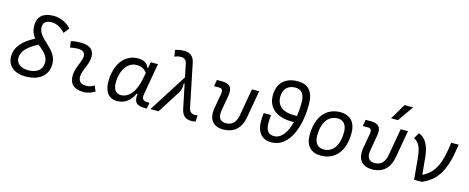

<svg xmlns="http://www.w3.org/2000/svg" viewBox="-39 -1488 5351 2191"><g transform="rotate(15 2636.5 -392.5)"><path d="M272.5 9.8C437.5 9.8 535.2 -71.3 535.2 -208.5C535.2 -388.7 306.6 -441.9 306.6 -584.5C306.6 -637.7 341.3 -665.5 406.2 -665.5C462.4 -665.5 515.6 -638.2 566.4 -583L617.2 -649.4C557.1 -711.4 487.8 -742.2 407.7 -742.2C287.1 -742.2 221.2 -685.5 221.2 -580.6C221.2 -518.1 241.7 -473.1 270.5 -436.5C136.7 -366.7 57.1 -286.1 57.1 -168.5C57.1 -60.1 141.6 9.8 272.5 9.8ZM325.7 -380.4C386.2 -327.6 450.2 -284.7 450.2 -201.2C450.2 -116.7 388.7 -66.9 285.2 -66.9C197.8 -66.9 142.1 -109.4 142.1 -175.3C142.1 -256.3 208 -317.9 325.7 -380.4Z M1065.4 -95.7C1028.8 -74.7 1006.3 -66.9 971.2 -66.9C906.2 -66.9 874 -98.1 877.9 -157.7C882.3 -225.6 920.9 -275.4 937.5 -345.2C966.8 -464.4 912.6 -527.3 786.1 -527.3C747.6 -527.3 709 -524.4 670.9 -513.7L681.2 -440.4C710.9 -448.2 740.7 -451.7 770.5 -451.7C840.8 -451.7 870.1 -418.5 854 -355C838.9 -293.9 797.4 -226.1 793 -153.3C786.1 -46.4 843.3 9.8 958.5 9.8C1013.7 9.8 1054.2 -8.3 1092.8 -31.2Z M1601.1 -444.3H1595.7C1574.7 -492.2 1540.5 -522.5 1464.4 -522.5C1307.6 -522.5 1203.6 -385.3 1203.6 -179.2C1203.6 -59.1 1258.8 10.3 1356 10.3C1443.4 10.3 1512.7 -39.6 1550.8 -128.4H1562.5C1550.3 -32.7 1582.5 4.9 1676.3 4.9H1707L1719.7 -66.9H1697.8C1641.1 -66.9 1624.5 -91.3 1634.3 -147L1699.2 -517.6H1614.3ZM1469.2 -445.8C1531.2 -445.8 1567.9 -417.5 1590.8 -386.2L1580.1 -325.7C1550.3 -157.7 1475.6 -66.4 1379.4 -66.4C1322.3 -66.4 1288.6 -110.4 1288.6 -188C1288.6 -335 1361.3 -445.8 1469.2 -445.8Z M2233.4 9.8C2251 9.8 2266.6 7.8 2283.7 3.9L2287.1 -70.3C2268.6 -67.9 2258.8 -66.9 2255.4 -66.9C2217.8 -66.9 2192.9 -84 2183.1 -126.5L2077.1 -641.6C2061 -712.4 2017.6 -742.2 1949.2 -742.2C1901.9 -742.2 1872.1 -733.9 1845.2 -724.1L1857.4 -649.4C1881.8 -658.7 1902.3 -665.5 1932.1 -665.5C1967.8 -665.5 1994.1 -648.9 2004.4 -606L2036.1 -452.1L1749 0H1845.2L2015.1 -267.6C2036.6 -301.8 2042 -337.4 2041 -378.9L2050.8 -381.8L2110.8 -92.8C2127.4 -21 2167.5 9.8 2233.4 9.8Z M2608.9 9.8C2737.3 9.8 2814.5 -60.5 2839.4 -200.2L2895 -517.6H2809.6L2753.9 -200.2C2738.8 -111.8 2693.8 -66.9 2622.1 -66.9C2550.8 -66.9 2522 -111.8 2537.6 -200.2L2568.4 -376C2585.9 -474.1 2551.3 -517.6 2454.1 -517.6H2395.5L2382.3 -440.9H2439.9C2478.5 -440.9 2490.7 -421.4 2482.4 -372.6L2452.1 -200.2C2429.2 -68.4 2487.3 9.8 2608.9 9.8Z M3175.3 9.8C3396.5 9.8 3482.4 -266.6 3482.4 -516.6C3482.4 -667.5 3419.9 -742.2 3293.5 -742.2C3144.5 -742.2 3057.1 -657.2 3057.1 -513.2C3057.1 -367.2 3163.6 -280.3 3344.7 -280.3H3368.7C3337.9 -161.1 3280.8 -66.9 3188.5 -66.9C3121.6 -66.9 3090.3 -108.4 3090.3 -202.6C3090.3 -232.4 3092.8 -261.7 3095.7 -291H3009.8C3005.9 -257.3 3003.4 -225.1 3003.4 -192.9C3003.4 -65.4 3066.9 9.8 3175.3 9.8ZM3384.3 -356.4H3344.7C3217.8 -356.4 3143.6 -416 3143.6 -517.1C3143.6 -610.4 3195.8 -665.5 3284.2 -665.5C3357.9 -665.5 3396.5 -616.2 3396.5 -516.6C3396.5 -464.8 3392.6 -409.7 3384.3 -356.4Z M3760.7 9.8C3934.1 9.8 4036.6 -117.2 4036.6 -331.5C4036.6 -455.1 3969.2 -527.3 3855.5 -527.3C3682.6 -527.3 3580.1 -398.4 3580.1 -181.2C3580.1 -61 3647.5 9.8 3760.7 9.8ZM3775.9 -66.9C3706.5 -66.9 3665 -116.2 3665 -200.2C3665 -357.4 3731.9 -450.7 3844.2 -450.7C3912.1 -450.7 3951.2 -400.9 3951.2 -317.4C3951.2 -159.7 3885.7 -66.9 3775.9 -66.9Z M4366.7 9.8C4495.1 9.8 4572.3 -60.5 4597.2 -200.2L4652.8 -517.6H4567.4L4511.7 -200.2C4496.6 -111.8 4451.7 -66.9 4379.9 -66.9C4308.6 -66.9 4279.8 -111.8 4295.4 -200.2L4326.2 -376C4343.8 -474.1 4309.1 -517.6 4211.9 -517.6H4153.3L4140.1 -440.9H4197.8C4236.3 -440.9 4248.5 -421.4 4240.2 -372.6L4210 -200.2C4187 -68.4 4245.1 9.8 4366.7 9.8ZM4428.2 -609.4H4510.3L4639.6 -794.9H4538.6Z M4864.3 0.5 4869.6 -1.5 4868.2 0.5 4955.6 0C5136.2 -76.7 5210 -212.4 5252 -517.6H5164.1C5133.8 -268.6 5079.6 -146 4939.9 -78.6L4920.4 -281.2C4906.7 -415.5 4862.3 -497.6 4780.8 -527.3L4739.3 -457C4799.3 -433.1 4829.1 -373 4840.3 -253.4Z"/></g></svg>

Font: Cascadia Code PL SemiLight
Style: Italic
Weight: 350
Italic angle: -10°
Monospace: yes
Designer: Aaron Bell
Foundry: Saja Typeworks
Version: Version 2404.023